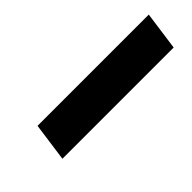

<svg xmlns="http://www.w3.org/2000/svg" viewBox="-3 -858 371 371"><g transform="rotate(-45 183.0 -672.5)"><path d="M366 -712 355 -633H51L62 -712Z"/></g></svg>

Font: Pathway Extreme 8pt Thin 12pt Medium
Style: Italic
Weight: 500
Italic angle: -8°
Version: Version 1.001;gftools[0.9.26]